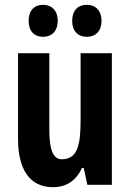

<svg xmlns="http://www.w3.org/2000/svg" viewBox="-20 -768 541 798"><path d="M99 -681C99 -638 123 -615 159 -615C196 -615 220 -640 220 -681C220 -723 196 -748 159 -748C123 -748 99 -725 99 -681ZM280 -681C280 -639 304 -615 341 -615C378 -615 402 -640 402 -681C402 -723 378 -748 341 -748C304 -748 280 -725 280 -681ZM445 -547H315V-269C315 -165 302 -106 237 -106C200 -106 185 -147 185 -229V-547H55V-190C55 -65 103 10 200 10C256 10 296 -17 321 -70H328L343 0H445Z"/></svg>

Font: Noto Sans Ethiopic ExtraCondensed
Style: Bold
Weight: 700
Width: 2
Designer: Monotype Design Team
Foundry: Monotype Imaging Inc.
Version: Version 2.102